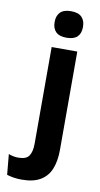

<svg xmlns="http://www.w3.org/2000/svg" viewBox="-146 -725 493 948"><g transform="rotate(10 101.0 -251.0)"><path d="M67 -83.5V-490.5H195.5V-83.5ZM131 -548.5Q94.5 -548.5 77.2 -565.8Q60 -583 60 -613.5V-616Q60 -646.5 77.2 -664Q94.5 -681.5 131 -681.5Q167.5 -681.5 184.8 -664Q202 -646.5 202 -616V-613.5Q202 -582.5 184.8 -565.5Q167.5 -548.5 131 -548.5ZM34.5 180Q12.5 180 -6.8 176.8Q-26 173.5 -40 169L-49.5 66.5Q-38.5 71 -26 73.5Q-13.5 76 -0.5 76Q39.5 76 53.2 54.8Q67 33.5 67 -4.5V-120H195.5V3.5Q195.5 57.5 180 97Q164.5 136.5 129.2 158.2Q94 180 34.5 180Z"/></g></svg>

Font: Anek Latin SemiBold
Style: Regular
Weight: 600
Designer: Yesha Goshar
Foundry: Ek Type
Version: Version 1.003